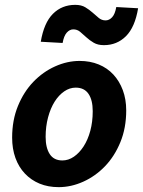

<svg xmlns="http://www.w3.org/2000/svg" viewBox="-20 -759 589 791"><path d="M408 -573Q383 -573 366 -583Q349 -593 335.5 -605.5Q322 -618 310 -628Q298 -638 282 -638Q267 -638 255 -624.5Q243 -611 238 -582L148 -587Q161 -665 198 -702Q235 -739 290 -739Q315 -739 331.5 -729Q348 -719 361.5 -707Q375 -695 387 -685Q399 -675 415 -675Q430 -675 442 -688Q454 -701 459 -730L549 -725Q536 -647 499 -610Q462 -573 408 -573ZM222 12Q178 12 143 -2.5Q108 -17 82.5 -44Q57 -71 43.5 -108.5Q30 -146 30 -192Q30 -264 54 -322.5Q78 -381 117.5 -422Q157 -463 207 -485.5Q257 -508 308 -508Q351 -508 386.5 -493.5Q422 -479 447 -452Q472 -425 486 -387.5Q500 -350 500 -304Q500 -232 476 -173.5Q452 -115 412.5 -74Q373 -33 323 -10.5Q273 12 222 12ZM237 -98Q262 -98 284.5 -113.5Q307 -129 324.5 -156Q342 -183 352 -220Q362 -257 362 -301Q362 -347 344.5 -372.5Q327 -398 292 -398Q267 -398 244.5 -382.5Q222 -367 205 -340Q188 -313 178 -275.5Q168 -238 168 -195Q168 -150 185 -124Q202 -98 237 -98Z"/></svg>

Font: TypoPRO Source Sans Pro
Style: Bold Italic
Weight: 700
Italic angle: -11°
Designer: Paul D. Hunt
Foundry: Adobe Systems Incorporated
Version: Version 1.075;PS 2.000;hotconv 1.0.86;makeotf.lib2.5.63406